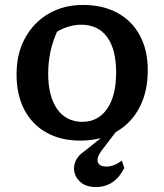

<svg xmlns="http://www.w3.org/2000/svg" viewBox="-20 -559 665 777"><path d="M304 10Q226 10 168 -22.5Q110 -55 78.5 -115Q47 -175 47 -258Q47 -343 82 -406Q117 -469 177.5 -504Q238 -539 316 -539Q396 -539 455 -507Q514 -475 546 -415.5Q578 -356 578 -275Q578 -188 544.5 -124Q511 -60 449.5 -25Q388 10 304 10ZM313 -66Q377 -66 413.5 -118.5Q450 -171 450 -267Q450 -359 413.5 -409Q377 -459 308 -459Q285 -459 260 -452Q235 -445 211 -431Q175 -352 175 -261Q175 -169 211.5 -117.5Q248 -66 313 -66ZM368 198Q333 198 311.5 182.5Q290 167 282.5 143.5Q275 120 285 95Q295 70 324 51L423 -28H451L390 52Q370 79 376 97Q382 115 411 115Q427 115 443 108.5Q459 102 473 91L483 121Q444 198 368 198Z"/></svg>

Font: Piazzolla SC SemiBold
Style: Regular
Weight: 600
Designer: Juan Pablo del Peral
Foundry: Huerta Tipografica
Version: Version 1.330